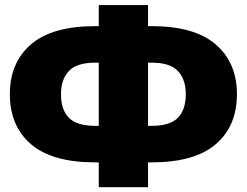

<svg xmlns="http://www.w3.org/2000/svg" viewBox="-20 -741 990 770"><path d="M573.7 -720.7H376V-636.2H362.3Q189 -636.2 104.2 -563Q19.5 -489.7 19.5 -363.3Q19.5 -235.8 104.2 -162.8Q189 -89.8 362.3 -89.8H376V9.8H573.7V-89.8H587.4Q760.3 -89.8 845.2 -162.6Q930.2 -235.4 930.2 -363.3Q930.2 -489.3 845.2 -562.7Q760.3 -636.2 587.4 -636.2H573.7ZM587.4 -489.7Q662.1 -489.7 693.6 -456.1Q725.1 -422.4 725.1 -363.3Q725.1 -301.3 693.6 -268.8Q662.1 -236.3 587.4 -236.3H573.7V-489.7ZM362.3 -489.7H376V-236.3H362.3Q287.6 -236.3 256.1 -268.8Q224.6 -301.3 224.6 -363.3Q224.6 -422.4 256.1 -456.1Q287.6 -489.7 362.3 -489.7Z"/></svg>

Font: Roboto Flex
Style: wght 1000 wdth 100 opsz 14.0 GRAD 0.00 slnt 0.00 XTRA 468 XOPQ 96 YOPQ 79 YTLC 514 YTUC 712 YTAS 750 YTDE -203.00 YTFI 738
Weight: 1000
Designer: Berlow after Robertson
Foundry: Google
Version: Version 3.100